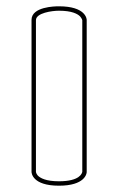

<svg xmlns="http://www.w3.org/2000/svg" viewBox="-20 -552 375 609"><path d="M234 -500C240 -493 241 -488 241 -488V-7C240 -2 233 23 167 23C126 23 108 13 100 5C94 -2 94 -7 94 -7V-488C94 -511 145 -518 167 -518C208 -518 226 -508 234 -500ZM255 -6V-7V-489C255 -492 252 -532 167 -532H166C155 -532 80 -531 80 -489V-7C80 -4 82 37 167 37C249 37 255 -1 255 -6Z"/></svg>

Font: Platiipus Light
Style: Light
Weight: 400
Version: Version 001.000